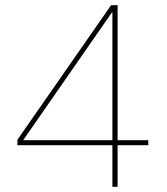

<svg xmlns="http://www.w3.org/2000/svg" viewBox="-20 -718 640 738"><path d="M432 0V-160H550V-179H432V-698H407L47 -181V-160H412V0ZM410 -670H412V-179H69Z"/></svg>

Font: IBM Plex Devanagari Thin
Style: Regular
Weight: 100
Designer: Mike Abbink, Paul van der Laan, Pieter van Rosmalen, Erin McLaughlin
Foundry: Bold Monday
Version: Version 1.0